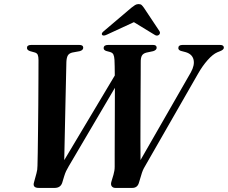

<svg xmlns="http://www.w3.org/2000/svg" viewBox="-20 -920 1116 940"><path d="M853 -684.5Q853 -700 873.5 -700H1057.5Q1076 -700 1076 -686.5Q1076 -676.5 1056.5 -669L1044 -664Q1022 -654.5 996.5 -625.8Q971 -597 949.5 -559L689 -104.5Q683.5 -95.5 679.2 -85.5Q675 -75.5 670.5 -59.5L660.5 -26.5Q653.5 0 627.5 0H545Q533 0 527 -8.2Q521 -16.5 525.5 -31L535.5 -64.5Q541.5 -84.5 541.5 -104Q541.5 -123 541.5 -165.5Q541.5 -208 541.8 -263.2Q542 -318.5 542.2 -377.8Q542.5 -437 542.5 -490L316.5 -106Q308.5 -92.5 303.8 -82.5Q299 -72.5 294.5 -58L284.5 -25Q276 0 247.5 0H170Q138 0 146.5 -27.5L158.5 -71.5Q163.5 -88 163.5 -109Q164 -125.5 164.8 -171.2Q165.5 -217 166.2 -278.5Q167 -340 167.5 -406Q168 -472 168.2 -530.2Q168.5 -588.5 168.5 -626Q168.5 -642.5 164.8 -651.5Q161 -660.5 149 -663.5L127.5 -669.5Q112 -674.5 112 -685.5Q112 -700 133 -700H368.5Q387.5 -700 387.5 -686.5Q387.5 -674.5 370.5 -669.5L335 -663Q319 -659.5 312.5 -649Q306 -638.5 305 -616.5Q304.5 -589 303.2 -536Q302 -483 300.5 -415.8Q299 -348.5 297.5 -275.8Q296 -203 294.5 -136L542 -550.5Q542 -575.5 541.5 -595Q541 -614.5 540.5 -626.5Q539.5 -644 535.2 -653Q531 -662 518.5 -665.5L500 -670.5Q487.5 -675 487.5 -684Q487.5 -700 509 -700H729.5Q747 -700 747 -686.5Q747 -675 730 -669.5L697 -662.5Q681 -658.5 674.8 -647.8Q668.5 -637 669 -613.5Q669 -595 668.8 -553.2Q668.5 -511.5 668.2 -457Q668 -402.5 667.8 -343.5Q667.5 -284.5 667.5 -230.2Q667.5 -176 668 -136.5L914.5 -566Q934 -601.5 927.5 -628.2Q921 -655 889.5 -664.5L865 -671Q853 -675.5 853 -684.5ZM503.5 -750.5Q487 -742.5 480.5 -748.5Q474 -756 487.5 -767L623 -882Q633.5 -890.5 641.2 -895.2Q649 -900 658.5 -900Q668.5 -900 673.5 -895.2Q678.5 -890.5 684.5 -882L761 -767Q764.5 -761.5 762.8 -756.2Q761 -751 757 -748.5Q747.5 -742 735.5 -750.5L635.5 -811.5Z"/></svg>

Font: Fraunces 72pt SemiBold
Style: Italic
Weight: 600
Italic angle: -16°
Version: Version 1.000;[b76b70a41]